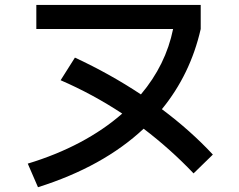

<svg xmlns="http://www.w3.org/2000/svg" viewBox="-20 -741 978 787"><path d="M481 -275.4Q360.4 -355 228.5 -412.1L287.1 -504.9Q430.2 -438.5 557.6 -354Q659.7 -475.1 689.5 -622.1H128.9V-720.7H802.7V-622.1Q760.3 -436 643.6 -293.5Q761.7 -205.1 852.5 -107.4L773.4 -30.3Q679.7 -128.9 568.8 -213.4Q402.3 -57.6 135.7 26.4L93.8 -70.3Q210 -105.5 307.6 -157.2Q405.3 -209 481 -275.4Z"/></svg>

Font: Pretendard JP SemiBold
Style: Regular
Weight: 600
Designer: Base glyphs from Inter by Rasmus Andersson; Hangeul glyphs from Noto Sans CJK(Source Han Sans) by Jang Soo-young and Kan
Foundry: Kil Hyung-jin
Version: Version 1.309